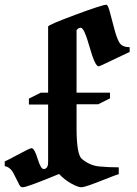

<svg xmlns="http://www.w3.org/2000/svg" viewBox="-153 -790 577 810"><path d="M188 -673Q178 -673 170 -663V-399H311V-375L261 -350H170V-250Q170 -139 192 -120Q225 -92 264 -88Q303 -84 348 -84V-55Q343 -55 274 -27.5Q205 0 190.5 0Q176 0 148 -15.5Q120 -31 96 -56Q-39 0 -57 0Q-66 0 -71 -9.5Q-76 -19 -79 -25Q-87 -41 -94.5 -56Q-102 -71 -111.5 -79Q-121 -87 -133 -89V-109Q-115 -117 -88 -132Q-27 -165 -20 -165Q-8 -165 5.5 -121Q19 -77 31 -77Q50 -77 50 -106V-349H-31V-374L19 -399H50V-678Q50 -685 164.5 -727.5Q279 -770 296 -770Q302 -770 310 -741Q318 -712 328.5 -671Q339 -630 350.5 -610.5Q362 -591 394 -591V-571Q372 -561 319.5 -535.5Q267 -510 263 -510Q248 -510 225 -591.5Q202 -673 188 -673Z"/></svg>

Font: Pirata One
Style: Regular
Weight: 400
Designer: Rodrigo Fuenzalida, Nicolas Massi
Foundry: Rodrigo Fuenzalida, Nicolas Massi
Version: Version 1.001